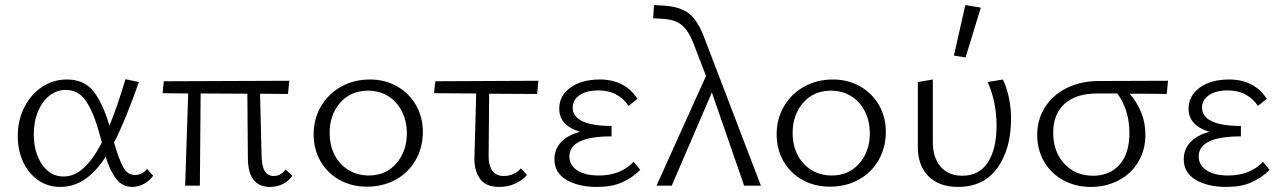

<svg xmlns="http://www.w3.org/2000/svg" viewBox="-20 -731 5045 756"><path d="M583 -39Q570 -20 547.5 -7.5Q525 5 501 5Q462 5 437.5 -26.5Q413 -58 396 -114Q359 -56 315 -25.5Q271 5 217 5Q169 5 131 -21Q93 -47 71.5 -92.5Q50 -138 50 -195Q50 -258 76 -309Q102 -360 146 -389Q190 -418 243 -418Q312 -418 348.5 -371Q385 -324 411 -236Q442 -312 474 -419L527 -408Q470 -247 429 -170Q448 -104 465 -73Q482 -42 511 -42Q540 -42 559 -66ZM381 -170 372 -203Q349 -288 319 -332.5Q289 -377 239 -377Q204 -377 175.5 -355Q147 -333 130 -293Q113 -253 113 -202Q113 -131 145.5 -83.5Q178 -36 230 -36Q273 -36 310 -70Q347 -104 381 -170Z M1131 -39Q1117 -18 1094 -6.5Q1071 5 1043 5Q957 5 956 -108L954 -362L770 -363L767 0H709L721 -363L620 -364L625 -411L1119 -413L1114 -361L1004 -362L1010 -117Q1011 -75 1023 -56.5Q1035 -38 1057 -38Q1087 -38 1104 -64Z M1215 -202Q1215 -263 1244 -312.5Q1273 -362 1323.5 -390Q1374 -418 1437 -418Q1496 -418 1543.5 -391Q1591 -364 1618 -317Q1645 -270 1645 -212Q1645 -150 1616.5 -100.5Q1588 -51 1538 -23.5Q1488 4 1425 4Q1365 4 1317 -22.5Q1269 -49 1242 -96Q1215 -143 1215 -202ZM1582 -206Q1582 -255 1562 -293.5Q1542 -332 1507.5 -353Q1473 -374 1429 -374Q1361 -374 1319.5 -326.5Q1278 -279 1278 -208Q1278 -158 1298 -120Q1318 -82 1353 -61Q1388 -40 1432 -40Q1500 -40 1541 -88Q1582 -136 1582 -206Z M1904 -117Q1903 -84 1917 -61Q1931 -38 1964 -38Q1982 -38 2000 -45.5Q2018 -53 2031 -68L2055 -42Q2037 -21 2008.5 -8Q1980 5 1946 5Q1891 5 1869 -28.5Q1847 -62 1848 -108L1855 -363L1689 -364L1694 -411L2100 -413L2095 -361L1906 -362Z M2501 -62Q2470 -31 2429.5 -13Q2389 5 2331 5Q2257 5 2210 -23Q2163 -51 2163 -104Q2163 -143 2189 -171Q2215 -199 2264 -212Q2182 -237 2182 -303Q2182 -354 2226 -386Q2270 -418 2342 -418Q2440 -418 2490 -342L2455 -314Q2437 -342 2407 -358.5Q2377 -375 2336 -375Q2290 -375 2262.5 -356.5Q2235 -338 2235 -307Q2235 -272 2273.5 -253.5Q2312 -235 2388 -235V-194Q2222 -194 2222 -115Q2222 -81 2252.5 -60.5Q2283 -40 2338 -40Q2424 -40 2475 -94Z M2910 0 2783 -367 2625 0H2565L2760 -432L2711 -559Q2690 -613 2662.5 -634Q2635 -655 2587 -657L2552 -659L2555 -711L2592 -709Q2657 -705 2692 -678.5Q2727 -652 2753 -583L2976 0Z M3038 -202Q3038 -263 3067 -312.5Q3096 -362 3146.5 -390Q3197 -418 3260 -418Q3319 -418 3366.5 -391Q3414 -364 3441 -317Q3468 -270 3468 -212Q3468 -150 3439.5 -100.5Q3411 -51 3361 -23.5Q3311 4 3248 4Q3188 4 3140 -22.5Q3092 -49 3065 -96Q3038 -143 3038 -202ZM3405 -206Q3405 -255 3385 -293.5Q3365 -332 3330.5 -353Q3296 -374 3252 -374Q3184 -374 3142.5 -326.5Q3101 -279 3101 -208Q3101 -158 3121 -120Q3141 -82 3176 -61Q3211 -40 3255 -40Q3323 -40 3364 -88Q3405 -136 3405 -206Z M3736 -512 3781 -711 3842 -701 3782 -505ZM3594 -152V-408L3653 -418V-171Q3653 -110 3684 -74.5Q3715 -39 3768 -39Q3836 -39 3870 -92Q3904 -145 3904 -236Q3904 -329 3869 -408L3929 -418Q3961 -348 3961 -264Q3961 -144 3907 -69.5Q3853 5 3752 5Q3678 5 3636 -37Q3594 -79 3594 -152Z M4574 -361Q4526 -362 4428 -362Q4455 -332 4472.5 -290.5Q4490 -249 4490 -201Q4490 -140 4461.5 -93Q4433 -46 4384 -20.5Q4335 5 4276 5Q4215 5 4166.5 -21.5Q4118 -48 4091 -95Q4064 -142 4064 -199Q4064 -260 4094.5 -308.5Q4125 -357 4180.5 -384.5Q4236 -412 4307 -412L4579 -413ZM4379 -363H4302Q4217 -363 4172 -322.5Q4127 -282 4127 -209Q4127 -133 4171 -86Q4215 -39 4284 -39Q4349 -39 4388 -82.5Q4427 -126 4427 -207Q4427 -255 4414 -295Q4401 -335 4379 -363Z M4979 -62Q4948 -31 4907.5 -13Q4867 5 4809 5Q4735 5 4688 -23Q4641 -51 4641 -104Q4641 -143 4667 -171Q4693 -199 4742 -212Q4660 -237 4660 -303Q4660 -354 4704 -386Q4748 -418 4820 -418Q4918 -418 4968 -342L4933 -314Q4915 -342 4885 -358.5Q4855 -375 4814 -375Q4768 -375 4740.5 -356.5Q4713 -338 4713 -307Q4713 -272 4751.5 -253.5Q4790 -235 4866 -235V-194Q4700 -194 4700 -115Q4700 -81 4730.5 -60.5Q4761 -40 4816 -40Q4902 -40 4953 -94Z"/></svg>

Font: Isabella Sans
Style: Regular
Weight: 400
Designer: Original fonts by Christian Thalmann (Catharsis Fonts), Modifications by Cristiano Sobral
Version: Version 0.002;July 12, 2020;FontCreator 13.0.0.2655 64-bit; 